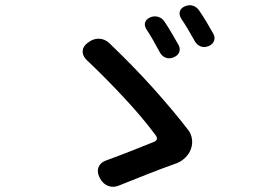

<svg xmlns="http://www.w3.org/2000/svg" viewBox="-20 -761 1040 734"><path d="M555 -695Q570 -701 585 -696.5Q600 -692 609 -678Q622 -659 637 -633.5Q652 -608 662 -590Q670 -576 665.5 -562.5Q661 -549 644 -542Q628 -535 613.5 -540.5Q599 -546 591 -561Q580 -582 565 -608Q550 -634 539 -650Q531 -664 535 -676Q539 -688 555 -695ZM687 -737Q703 -744 718 -739Q733 -734 742 -720Q755 -701 770 -676Q785 -651 795 -633Q803 -619 798.5 -605.5Q794 -592 778 -585Q762 -578 747.5 -583.5Q733 -589 725 -603Q713 -625 698 -650Q683 -675 672 -691Q664 -705 667.5 -717.5Q671 -730 687 -737ZM710 -192Q704 -174 689.5 -159.5Q675 -145 658 -138Q594 -115 542 -94.5Q490 -74 433 -51Q412 -43 393 -50.5Q374 -58 363 -78L360 -84Q350 -104 356.5 -121.5Q363 -139 384 -147Q431 -164 476.5 -182Q522 -200 567 -218Q588 -226 575 -244Q527 -309 456.5 -385Q386 -461 311 -532Q295 -548 296 -566Q297 -584 315 -597L319 -600Q338 -614 359.5 -613Q381 -612 398 -596Q490 -508 565 -424.5Q640 -341 698 -266Q710 -252 713.5 -231.5Q717 -211 710 -192Z"/></svg>

Font: Chiron GoRound TC M
Style: Regular
Weight: 500
Designer: Ryoko NISHIZUKA 西塚涼子 (kana, bopomofo & ideographs); Paul D. Hunt (Latin, Greek & Cyrillic); Sandoll Communications 산돌커뮤니
Foundry: Adobe
Version: Version 1.000;hotconv 1.1.1;makeotfexe 2.6.0